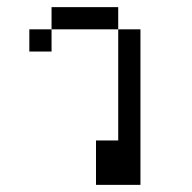

<svg xmlns="http://www.w3.org/2000/svg" viewBox="-20 -520 540 540"><path d="M250 -125Q250 -125 250 0H375V-437.5H312.5V-125ZM125 -437.5H62.5V-375H125ZM125 -437.5H312.5V-500H125Z"/></svg>

Font: UnifontExMono
Style: Regular
Weight: 500
Version: Version 15.0.06